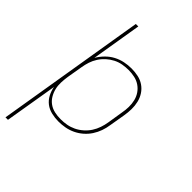

<svg xmlns="http://www.w3.org/2000/svg" viewBox="-276 -836 1153 1153"><g transform="rotate(45 300.0 -260.0)"><path d="M7 215 164 -735H185L132 -415Q147 -441 169.5 -464Q192 -487 219.5 -501.5Q247 -516 276.5 -522Q306 -528 335 -528Q364 -528 392 -522Q420 -516 442.5 -500.5Q465 -485 480 -462Q495 -439 501.5 -411.5Q508 -384 507.5 -355Q507 -326 502 -297L485 -197Q481 -169 471.5 -142Q462 -115 446 -90.5Q430 -66 407.5 -46.5Q385 -27 358.5 -14.5Q332 -2 304 3Q276 8 249 8Q219 8 189.5 1Q160 -6 138 -23Q116 -40 102.5 -65.5Q89 -91 84 -120L28 215ZM249 -11Q274 -11 299.5 -15.5Q325 -20 349 -31.5Q373 -43 394 -61.5Q415 -80 429.5 -102.5Q444 -125 452.5 -150Q461 -175 465 -200L481 -300Q486 -326 486.5 -352.5Q487 -379 481 -404Q475 -429 461 -449.5Q447 -470 426.5 -484Q406 -498 380.5 -503.5Q355 -509 329 -509Q304 -509 278.5 -504.5Q253 -500 229.5 -488Q206 -476 186 -458Q166 -440 151.5 -417.5Q137 -395 129 -370.5Q121 -346 117 -321L100 -221Q96 -195 95 -168.5Q94 -142 100 -117.5Q106 -93 119 -71.5Q132 -50 152 -36Q172 -22 197 -16.5Q222 -11 249 -11Z"/></g></svg>

Font: Iosevka SS04 Thin Extended
Style: Italic
Weight: 100
Width: 7
Italic angle: -9°
Monospace: yes
Designer: Belleve Invis
Foundry: Belleve Invis
Version: Version 19.0.0; ttfautohint (v1.8.4)